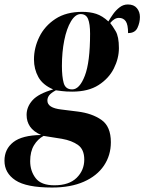

<svg xmlns="http://www.w3.org/2000/svg" viewBox="-97 -599 646 859"><path d="M136 240Q21 240 -28 207.5Q-77 175 -77 120Q-77 68 -37.5 37Q2 6 87 5Q53 -10 37.5 -32.5Q22 -55 22 -85Q22 -121 48.5 -150.5Q75 -180 141 -199Q94 -219 74.5 -254.5Q55 -290 55 -333Q55 -385 79 -434Q103 -483 151 -514.5Q199 -546 271 -546Q306 -546 333.5 -537Q361 -528 388 -503Q397 -519 409.5 -536.5Q422 -554 438.5 -566.5Q455 -579 475 -579Q502 -579 515.5 -562.5Q529 -546 529 -523Q529 -498 518 -474.5Q507 -451 476 -451Q476 -489 465.5 -504Q455 -519 435 -519Q415 -519 396 -496Q406 -484 420.5 -459.5Q435 -435 435 -384Q435 -338 412.5 -293Q390 -248 344 -218.5Q298 -189 226 -189Q199 -189 180 -191.5Q161 -194 153 -195Q131 -183 123 -172.5Q115 -162 115 -149Q115 -116 178 -109L250 -100Q315 -92 357 -62.5Q399 -33 399 37Q399 96 368 142Q337 188 278 214Q219 240 136 240ZM226 -199Q259 -199 282.5 -260Q306 -321 306 -448Q306 -492 297 -514Q288 -536 264 -536Q240 -536 220.5 -503.5Q201 -471 190.5 -418.5Q180 -366 180 -304Q180 -256 188 -227.5Q196 -199 226 -199ZM146 230Q212 230 246 196.5Q280 163 280 115Q280 70 252.5 50Q225 30 180 22L98 9Q72 23 55 51Q38 79 38 122Q38 166 62.5 198Q87 230 146 230Z"/></svg>

Font: Noto Serif Display ExtraCondensed ExtraBold
Style: Italic
Weight: 800
Width: 2
Italic angle: -12°
Designer: Monotype Design Team
Foundry: Monotype Imaging Inc.
Version: Version 2.009